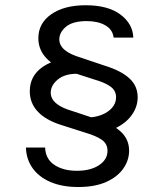

<svg xmlns="http://www.w3.org/2000/svg" viewBox="-20 -674 640 751"><path d="M319.5 -214.5Q351 -214.5 376.8 -224.5Q402.5 -234.5 418.2 -252.2Q434 -270 434 -293.5Q434 -319.5 412.5 -335.2Q391 -351 347.5 -363.5L254.5 -393.5Q194.5 -412 162.2 -445.5Q130 -479 130 -524.5Q130 -583 180.5 -618.2Q231 -653.5 315 -653.5Q402.5 -653.5 451 -617.2Q499.5 -581 501.5 -527H424.5Q420.5 -559 391.5 -575.2Q362.5 -591.5 319.5 -591.5Q264.5 -591.5 238.2 -569.5Q212 -547.5 212 -520Q212 -473 296.5 -448.5L391.5 -416.5Q453 -397.5 485.8 -367.8Q518.5 -338 518.5 -293.5Q518.5 -256 495 -223.5Q471.5 -191 428.5 -171.2Q385.5 -151.5 326.5 -151.5ZM281.5 -385.5Q233 -385.5 205.8 -362.8Q178.5 -340 178.5 -311.5Q178.5 -264 263.5 -239.5L358.5 -208Q420 -189 452.5 -159Q485 -129 485 -84.5Q485 -47.5 462.5 -15Q440 17.5 395.8 37.5Q351.5 57.5 286 57.5Q223 57.5 177.2 37.8Q131.5 18 107 -17Q82.5 -52 81.5 -97H156.5Q158 -52 192.8 -29Q227.5 -6 280.5 -6Q334.5 -6 367.5 -28Q400.5 -50 400.5 -84Q400.5 -111.5 378.5 -127Q356.5 -142.5 314 -155L221.5 -184.5Q160 -203.5 128.2 -237Q96.5 -270.5 96.5 -317Q96.5 -377.5 147.2 -412.5Q198 -447.5 281.5 -447.5Z"/></svg>

Font: Karla ExtraLight
Style: Regular
Weight: 400
Version: Version 2.001